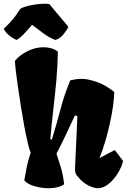

<svg xmlns="http://www.w3.org/2000/svg" viewBox="-75 -1000 681 1030"><path d="M13.7 -785.6Q-34.2 -807.1 -55.2 -845.2Q-24.4 -874.5 -6.6 -895.8Q11.2 -917 32.2 -950.7Q41.5 -959 64.7 -965.6Q87.9 -972.2 115.2 -976.1Q142.6 -980 164.1 -980Q180.2 -980 189.9 -978L291.5 -856.4Q285.2 -839.8 265.6 -815.9Q246.1 -792 221.7 -785.6Q189 -797.9 158 -821Q127 -844.2 97.2 -866.7Q75.2 -841.3 54.4 -819.1Q33.7 -796.9 13.7 -785.6ZM185.1 9.8Q148.9 9.8 111.3 -0.7Q73.7 -11.2 55.2 -32.2Q62 -71.8 67.1 -97.2Q72.3 -122.6 77.6 -141.4Q83 -160.2 89.4 -179.7Q89.4 -180.2 89.6 -180.2Q89.8 -180.2 89.8 -180.7Q83 -194.8 74 -232.7Q64.9 -270.5 55.4 -322Q45.9 -373.5 37.1 -429.2Q28.3 -484.9 21 -535.4Q13.7 -585.9 9.5 -622.3Q5.4 -658.7 5.4 -670.4Q5.4 -671.9 5.6 -672.9Q5.9 -673.8 5.9 -674.3Q28.3 -703.1 71.3 -724.9Q114.3 -746.6 158.2 -746.6Q179.7 -746.6 199.2 -741.2Q218.8 -735.8 235.4 -723.1Q233.9 -641.1 227.1 -566.7Q220.2 -492.2 211.4 -416.3Q202.6 -340.3 194.8 -252.9L201.2 -251.5L203.1 -251Q228 -331.1 248.8 -411.1Q269.5 -491.2 301.8 -568.8Q309.6 -570.8 326.9 -574Q344.2 -577.1 365.2 -577.1Q392.6 -577.1 440.4 -561.8Q488.3 -546.4 537.6 -506.8Q537.6 -475.6 531.5 -431.9Q525.4 -388.2 514.6 -338.9Q503.9 -289.6 489.5 -241Q475.1 -192.4 458.5 -151.9L541 -195.3L585.4 -136.2Q577.1 -102.5 555.9 -68.8Q534.7 -35.2 507.1 -12.9Q479.5 9.3 451.2 9.8Q428.7 9.8 401.9 -3.7Q375 -17.1 354 -39.1Q345.7 -47.9 335.9 -60.1Q326.2 -72.3 327.6 -100.6L340.3 -377L327.1 -381.3Q303.2 -329.1 279.5 -279.3Q255.9 -229.5 228 -175.8Q240.2 -140.1 252 -100.6Q263.7 -61 269 -11.7Q252.9 0 231 4.9Q209 9.8 185.1 9.8Z"/></svg>

Font: Fruktur
Style: Regular
Weight: 400
Designer: Viktoriya Grabowska, Eben Sorkin
Foundry: Viktoriya Grabowska
Version: Version 1.008; ttfautohint (v1.8.4.7-5d5b)